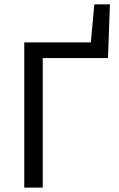

<svg xmlns="http://www.w3.org/2000/svg" viewBox="-20 -848 538 868"><path d="M89.7 0V-656.3H390.7L406.4 -828.3H476.9L468.2 -585.6H173.2V0Z"/></svg>

Font: Source Sans 3
Style: Regular
Weight: 200
Designer: Paul D. Hunt
Foundry: Adobe
Version: Version 3.046;hotconv 1.0.118;makeotfexe 2.5.65603